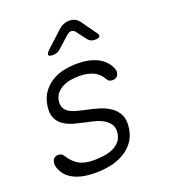

<svg xmlns="http://www.w3.org/2000/svg" viewBox="-143 -889 887 1004"><g transform="rotate(-20 300.0 -387.5)"><path d="M218 10Q192 10 166.5 7Q141 4 118.5 -4Q96 -12 76.5 -25.5Q57 -39 44 -61Q37 -72 32 -87.5Q27 -103 30 -116Q32 -131 41.5 -138Q51 -145 64 -145Q73 -145 80.5 -141.5Q88 -138 94 -128Q115 -93 146.5 -74Q178 -55 230 -55Q253 -55 280 -58Q307 -61 330.5 -70Q354 -79 371.5 -96.5Q389 -114 394 -142Q399 -173 387.5 -192Q376 -211 356 -223.5Q336 -236 311.5 -243Q287 -250 265 -254Q233 -261 200 -269.5Q167 -278 142 -294.5Q117 -311 104.5 -338.5Q92 -366 100 -410Q107 -451 127.5 -479Q148 -507 177.5 -525.5Q207 -544 243.5 -552Q280 -560 319 -560Q386 -560 431 -537.5Q476 -515 495 -473Q499 -464 500.5 -456.5Q502 -449 500 -443Q498 -430 489 -422.5Q480 -415 466 -415Q458 -415 450 -418Q442 -421 437 -430Q417 -466 384.5 -480.5Q352 -495 307 -495Q281 -495 256.5 -490.5Q232 -486 213 -475.5Q194 -465 181 -449.5Q168 -434 164 -411Q160 -385 169.5 -368.5Q179 -352 196 -342.5Q213 -333 234.5 -328Q256 -323 276 -318Q311 -311 347 -300.5Q383 -290 411 -271Q439 -252 453 -222Q467 -192 459 -145Q452 -102 428.5 -72.5Q405 -43 372 -24.5Q339 -6 299.5 2Q260 10 218 10ZM219 -645Q196 -645 193.5 -653.5Q191 -662 209 -679L296 -759Q310 -772 325.5 -778.5Q341 -785 358 -785Q375 -785 388.5 -778.5Q402 -772 412 -759L470 -678Q483 -662 478.5 -653.5Q474 -645 451 -645Q439 -645 430 -649Q421 -653 414 -661L371 -718Q361 -730 349 -730Q337 -730 323 -718L261 -662Q251 -653 241 -649Q231 -645 219 -645Z"/></g></svg>

Font: Maple Mono NL ExtraLight
Style: Italic
Weight: 275
Italic angle: -10°
Monospace: yes
Designer: subframe7536
Version: Version 7.000